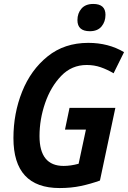

<svg xmlns="http://www.w3.org/2000/svg" viewBox="-20 -942 648 972"><path d="M514 -867Q514 -922 452 -922Q413 -922 392.5 -898.5Q372 -875 372 -840Q372 -784 435 -784Q474 -784 494 -808Q514 -832 514 -867ZM486 -28 564 -396H332L309 -286H415L378 -113Q338 -102 302 -102Q180 -102 180 -253Q180 -338 208.5 -420.5Q237 -503 290 -558Q343 -613 419 -613Q457 -613 490 -601.5Q523 -590 555 -571L608 -678Q529 -725 427 -725Q306 -725 221 -656.5Q136 -588 92 -478Q48 -368 48 -243Q48 10 282 10Q340 10 389.5 -0.5Q439 -11 486 -28Z"/></svg>

Font: Noto Sans UI SemiCondensed
Style: Bold Italic
Weight: 700
Width: 4
Designer: Monotype Design Team
Foundry: Monotype Imaging Inc.
Version: 1.001